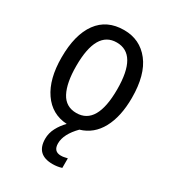

<svg xmlns="http://www.w3.org/2000/svg" viewBox="-186 -648 874 972"><g transform="rotate(30 251.0 -162.5)"><path d="M275 222Q303 222 328 214V158Q321 159 312 161.5Q303 164 290 164Q247 164 247 117Q247 63 306 3Q379 -18 417.5 -89Q456 -160 456 -269Q456 -404 400 -475.5Q344 -547 251 -547Q151 -547 98 -474.5Q45 -402 45 -269Q45 -143 96 -69Q147 5 236 10Q211 35 195 65.5Q179 96 179 129Q179 222 275 222ZM250 -474Q370 -474 370 -269Q370 -62 250 -62Q188 -62 159.5 -116Q131 -170 131 -269Q131 -474 250 -474Z"/></g></svg>

Font: Noto Sans Display SemiCondensed
Style: Regular
Weight: 400
Width: 4
Designer: Monotype Design team
Foundry: Monotype Imaging Inc.
Version: 1.000